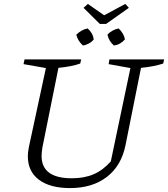

<svg xmlns="http://www.w3.org/2000/svg" viewBox="-20 -950 857 979"><path d="M337 9Q235 9 178.5 -33.5Q122 -76 122 -153Q122 -162 123 -173Q124 -184 127 -199L214 -603L100 -623L105 -647H394L389 -626Q348 -611 278 -604L196 -197Q194 -183 193 -173Q192 -163 192 -155Q192 -41 346 -41Q410 -41 457.5 -61.5Q505 -82 545 -127L645 -603L534 -623L538 -647H817L812 -626Q768 -611 699 -604L620 -210Q599 -105 525 -48Q451 9 337 9ZM489 -828 406 -910 428 -930 511 -872 619 -930 637 -910 521 -828ZM403 -718Q377 -741 369 -773Q395 -799 427 -805Q454 -781 458 -749Q449 -737 433.5 -728.5Q418 -720 403 -718ZM561 -718Q535 -740 528 -773Q538 -785 553.5 -793.5Q569 -802 585 -805Q612 -779 617 -749Q593 -722 561 -718Z"/></svg>

Font: Piazzolla Light
Style: Italic
Weight: 300
Italic angle: -11.3°
Designer: Juan Pablo del Peral
Foundry: Huerta Tipografica
Version: Version 1.330